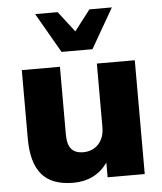

<svg xmlns="http://www.w3.org/2000/svg" viewBox="-56 -846 766 906"><g transform="rotate(-5 327.5 -392.5)"><path d="M58.6 -214.8V-539.1H239.3V-218.8Q239.3 -170.9 257.8 -149.4Q276.4 -127.9 313.5 -127.9Q358.4 -127.9 386.2 -157.7Q414.1 -187.5 414.1 -237.3V-539.1H593.8V0H418V-69.3Q359.4 11.7 254.9 11.7Q154.3 11.7 106.4 -43.9Q58.6 -99.6 58.6 -214.8ZM144.5 -796.9H251L326.2 -699.2L401.4 -796.9H507.8L399.4 -608.4H252.9Z"/></g></svg>

Font: Min Sans Black
Style: Regular
Weight: 900
Designer: Jinseong-Kim, NotoSansCJK, Nunito
Foundry: Jinseong-Kim
Version: Version 1.000